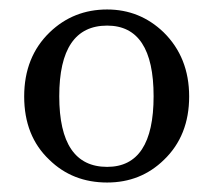

<svg xmlns="http://www.w3.org/2000/svg" viewBox="-20 -841 451 405"><path d="M206 -456Q133 -456 84 -504Q31 -554 31 -637.5Q31 -721 85 -773Q135 -821 206 -821Q275 -821 325 -773Q379 -720 379 -637.5Q379 -555 326 -504Q277 -456 206 -456ZM206 -489Q304 -489 304 -638Q304 -787 206 -787Q105 -787 105 -638Q105 -489 206 -489Z"/></svg>

Font: GenRyuMin TW M
Style: Regular
Weight: 500
Version: Version 1.501;PS 1;hotconv 16.6.51;makeotf.lib2.5.65220